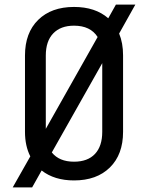

<svg xmlns="http://www.w3.org/2000/svg" viewBox="-20 -770 640 830"><path d="M35 40 111 -94Q88 -139 88 -200V-530Q88 -628 145 -684Q202 -740 300 -740Q392 -740 448 -691L481 -750H565L495 -625Q512 -584 512 -531V-200Q512 -102 455 -46Q398 10 300 10Q215 10 160 -33L119 40ZM178 -530V-213L402 -610Q371 -659 300 -659Q242 -659 210 -625.5Q178 -592 178 -530ZM300 -71Q359 -71 390.5 -104.5Q422 -138 422 -200V-497L204 -111Q236 -71 300 -71Z"/></svg>

Font: JetBrainsMono NFM
Style: Regular
Weight: 400
Monospace: yes
Designer: Philipp Nurullin, Konstantin Bulenkov
Foundry: JetBrains
Version: Version 2.304; ttfautohint (v1.8.4.7-5d5b);Nerd Fonts 3.3.0